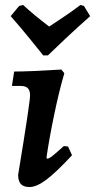

<svg xmlns="http://www.w3.org/2000/svg" viewBox="-20 -741 383 773"><path d="M237 -153 254 -151 270 -116Q206 -47 166.5 -17.5Q127 12 99 12Q75 12 64 0Q53 -12 53 -37Q101 -328 101 -357Q101 -377 92 -386Q83 -395 63 -395H28L37 -453Q99 -453 227 -461L239 -446Q218 -375 198 -278.5Q178 -182 167 -106L170 -102Q176 -102 187 -110Q198 -118 237 -153ZM73 -721Q115 -682 178 -634Q255 -684 304 -721L318 -717L343 -676Q293 -632 240.5 -582.5Q188 -533 173 -518H154Q142 -533 102 -582.5Q62 -632 23 -676L57 -717Z"/></svg>

Font: Alegreya
Style: Bold Italic
Weight: 700
Italic angle: -7°
Designer: Juan Pablo del Peral
Foundry: Huerta Tipografica
Version: Version 2.007; ttfautohint (v1.6)